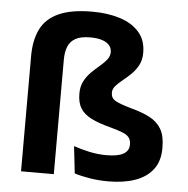

<svg xmlns="http://www.w3.org/2000/svg" viewBox="-50 -725 767 785"><g transform="rotate(5 333.0 -333.0)"><path d="M64 -473Q64 -539.5 86.8 -584.5Q109.5 -629.5 161 -652.5Q212.5 -675.5 297.5 -675.5Q361 -675.5 411 -659.8Q461 -644 490.2 -611Q519.5 -578 519.5 -526Q519.5 -496.5 508 -475Q496.5 -453.5 479.5 -437Q462.5 -420.5 445.8 -407.2Q429 -394 417.5 -381Q406 -368 406 -353V-352Q406 -331 423.2 -320.5Q440.5 -310 489.5 -296Q535.5 -284 567 -267.5Q598.5 -251 615 -223Q631.5 -195 631.5 -148V-143.5Q631.5 -91 605.5 -57Q579.5 -23 532.8 -6.5Q486 10 422.5 10Q383 10 347.5 4.2Q312 -1.5 283.5 -10.5L271 -121.5Q303 -110.5 337.2 -103.2Q371.5 -96 406.5 -96Q452.5 -96 475.2 -108.8Q498 -121.5 498 -146.5V-149Q498 -166 489.8 -176.5Q481.5 -187 463 -194.5Q444.5 -202 413 -210.5Q364 -223 333.2 -238.5Q302.5 -254 288.2 -277.2Q274 -300.5 274 -336V-339Q274 -367.5 285.5 -389Q297 -410.5 313.8 -427Q330.5 -443.5 347.5 -457.8Q364.5 -472 375.8 -486.2Q387 -500.5 387 -517Q387 -533.5 377 -545.2Q367 -557 347.5 -563.5Q328 -570 298.5 -570Q260 -570 238.2 -558Q216.5 -546 207.5 -523.5Q198.5 -501 198.5 -469.5V0H64Z"/></g></svg>

Font: Anek Gujarati SemiExpanded SemiBold
Style: Regular
Weight: 600
Width: 6
Designer: Mrunmayee Ghaisas (Gujarati), Yesha Goshar (Latin)
Foundry: Ek Type
Version: Version 1.003